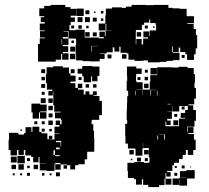

<svg xmlns="http://www.w3.org/2000/svg" viewBox="-20 -741 853 782"><path d="M177 -490H135V-532V-562H142V-585H163V-588H143V-614H162V-617H142V-645H162V-651H146V-671H160V-675H140V-707H160V-717H186V-721H246V-712H267V-705H290V-677H268V-670H285V-652H268V-639H263V-618H287V-620H325V-588H353H383V-585H403V-590H385V-612H407V-594H410V-617H434V-618H413V-644H410V-617H382V-645H409V-678H411V-706H436V-711H476V-709H493V-714H516V-721H576V-719H577V-720H606V-721H666V-709H684V-707H712V-705H740V-677H742V-675H770V-647H743V-627V-644H769V-623H778V-598H783V-544H777V-520H770V-497H742V-520H735V-529H714V-547H708V-529H684V-552H681V-529H684V-526H711V-496H684V-493H658V-489H630V-487H582V-495H564V-493H528V-498H503V-523H498V-526H471V-551H449H466V-531H446V-548H439V-528H414V-523H386V-491H346V-492H317V-495H290V-523H288V-559H290V-582H287V-584H259V-558H236V-553H258V-529H236V-524H259V-498H233V-521H229V-498H207V-490H177ZM321 -676H291V-706H321ZM344 -683H328V-699H344ZM401 -686H391V-696H401ZM369 -688H363V-694H369ZM316 -651H296V-671H316ZM346 -651H326V-671H346ZM374 -653H358V-669H374ZM401 -656H391V-666H401ZM533 -584V-560H557H563V-584H583V-589H564V-613H588V-594H590V-617H616V-639H614V-647H592V-662H588V-649H567V-640H558V-619H534V-613H533ZM313 -624H299V-638H313ZM282 -625H270V-637H282ZM582 -625H570V-637H582ZM341 -626H331V-636H341ZM609 -628H603V-634H609ZM257 -590H236V-584H259V-614H239V-612H257ZM555 -592H537V-610H555ZM345 -592H327V-610H345ZM374 -593H358V-609H374ZM557 -560H535V-582H557ZM233 -561V-581H231V-561ZM281 -566H271V-576H281ZM353 -554H352V-531H354V-553H378V-531V-554H353ZM286 -531H266V-551H286ZM287 -500H265V-522H287ZM406 -501H386V-521H406ZM495 -502H477V-520H495ZM434 -503H418V-519H434ZM732 -505H720V-517H732ZM351 -406H321V-430H315V-441H296V-461H315V-472H357V-470H385V-432H357H377V-410H355V-430H351ZM49 -108H23V-130H15V-172H17V-200H55V-193H78V-172V-199H103H84V-223H108V-204H112V-225H140V-204H149V-198H173V-174H179V-188H193V-174H179V-173H202V-195H222V-197H202V-225H222V-232H207V-250H225V-235H231V-253H228V-282V-259H204V-283H227V-286H201V-312H197V-350V-368H195V-352H177V-370H193V-376H171V-402H167V-440H170V-467H196V-471H236V-466H261V-442H267V-433H288V-409H267V-402H287V-383H297V-400H315V-382H298V-376H321V-356H328V-369H344V-356H358V-369H374V-353H361V-350H385V-330H395V-272H384V-253H356V-251H353V-235H360V-208H363V-179H364V-123H335V-92H325V-72H299V-68H286V-51H266V-68H253V-54H239V-68H253V-71H227V-50H205V-72H202V-45H170V-72V-47H142V-75H167V-76H141V-101H137V-80H115V-102H136H107V-108H83V-130H77V-110H55V-130H49ZM558 11H534V-11H526V-16H501V-44H499V-78H526V-81H566V-78H587V-80H589V-101H586V-138H563V-159H562V-135H560V-107H532V-135H530V-136H501V-156H491V-185H490V-237H498V-251H496V-291H497V-320H498V-349H502V-371H496V-411H498V-432H497V-470H535V-462H557V-440H535V-432H534V-411H536V-406H561V-376H590V-407H617H592V-435H620V-467H652H682V-466H708V-469H744V-464H769V-439H774V-403H772V-383H778V-339H771V-316H748V-312H767V-293H778V-249H772V-225H743V-224H742V-202H744V-223H768V-199H747V-195H770V-172H777V-130H767V-110H745V-130H737V-110H724V-93H709V-78H689V-68H682V-45H661V-40H675V-22H657V-36H654V-13H650V13H628V21H584V12H563V-11H558ZM619 -438H593V-464H619ZM284 -443H268V-459H284ZM164 -443H148V-459H164ZM582 -445H570V-457H582ZM163 -414H149V-428H163ZM583 -414H569V-428H583ZM552 -415H540V-427H552ZM312 -415H300V-427H312ZM585 -382H567V-400H585ZM164 -383H148V-399H164ZM343 -384H329V-398H343ZM373 -384H359V-398H373ZM560 -375V-353H561V-376H536V-375ZM593 -374H617V-375H591V-352H593ZM621 -352V-372H619V-352ZM532 -353V-371H530V-353ZM162 -355H150V-367H162ZM166 -321H146V-341H166ZM195 -322H177V-340H195ZM139 -258H113V-283H108V-319H144V-315H170V-287H144V-284H169V-258H143V-283H139ZM662 -316H675V-318H662ZM195 -292H177V-310H195ZM675 -232H657V-246H654V-227H682H709V-258H734V-261H716V-281H734V-293H745V-309H710V-287H682V-310H681V-286H662V-285H680V-257H661V-250H675ZM732 -295H720V-307H732ZM194 -263H178V-279H194ZM702 -265H690V-277H702ZM706 -231H686V-251H706ZM195 -232H177V-250H195ZM162 -235H150V-247H162ZM132 -235H120V-247H132ZM162 -205H150V-217H162ZM191 -206H181V-216H191ZM69 -208H63V-214H69ZM648 -193V-173H651V-194H628V-193ZM624 -173V-189H621V-173ZM230 -168V-187V-168ZM227 -162V-144H229V-167H208V-162ZM208 -133H223V-140H208ZM525 -112H507V-130H525ZM585 -112H567V-130H585ZM198 -110H204V-129H198ZM205 -105H223V-109H205ZM81 -76H51V-106H81ZM48 -79H24V-103H48ZM554 -83H538V-99H554ZM582 -85H570V-97H582ZM102 -85H90V-97H102ZM519 -88H513V-94H519ZM205 -72H226V-77H205ZM77 -50H55V-72H77ZM135 -52H117V-70H135ZM45 -52H27V-70H45ZM732 -55H720V-67H732ZM101 -56H91V-66H101ZM700 -57H692V-65H700ZM758 -59H754V-63H758ZM742 15H710V-17H739V-48H773V-14H742ZM739 -18H713V-44H739ZM224 -23H208V-39H224ZM702 -25H690V-37H702ZM102 -25H90V-37H102ZM161 -26H151V-36H161ZM40 -27H32V-35H40ZM70 -27H62V-35H70ZM190 -27H182V-35H190ZM709 12H683V-14H709ZM678 11H654V-13H678Z"/></svg>

Font: Rubik Storm
Style: Regular
Weight: 400
Designer: Hubert and Fischer, NaN
Foundry: Hubert and Fischer, NaN
Version: Version 2.201